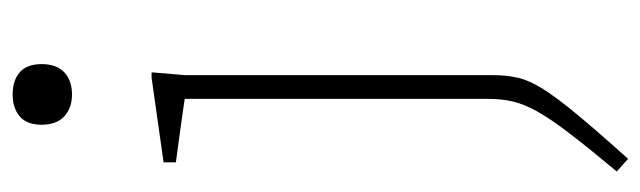

<svg xmlns="http://www.w3.org/2000/svg" viewBox="-375 -407 1014 304"><g transform="rotate(-90 132.0 -255.0)"><path d="M134.5 -648Q113 -648 99.8 -660.2Q86.5 -672.5 86.5 -696Q86.5 -719.5 99.8 -730.8Q113 -742 134.5 -742Q156.5 -742 169.5 -730.8Q182.5 -719.5 182.5 -696Q182.5 -672.5 169.5 -660.2Q156.5 -648 134.5 -648ZM127.5 -469.5Q122 -470.5 103.8 -473Q85.5 -475.5 64 -478.5Q42.5 -481.5 27 -483.5V-503L161 -522H169.5L165 -469V19Q165 40.5 160.8 58.5Q156.5 76.5 143 98Q129.5 119.5 103.2 151.2Q77 183 32.5 232.5L12.5 214.5Q50.5 169 73.2 139.2Q96 109.5 107.8 88.2Q119.5 67 123.5 49.2Q127.5 31.5 127.5 10Z"/></g></svg>

Font: Newsreader Caption ExtraLight
Style: Regular
Weight: 275
Designer: Hugues Gentile
Foundry: Production Type
Version: Version 1.001